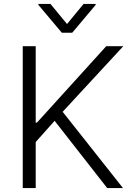

<svg xmlns="http://www.w3.org/2000/svg" viewBox="-20 -964 680 984"><path d="M96.6 0V-727.3H163V-335.6H169.4L524.5 -727.3H611.9L301.1 -391L610.4 0H529.5L259.9 -344.8L163 -236.2V0ZM238.6 -943.9 323.5 -840.9 408.4 -943.9H470.2V-938.9L350.1 -796.2H296.9L176.8 -938.9V-943.9Z"/></svg>

Font: Inter Zeller Light
Style: Regular
Weight: 300
Designer: Rasmus Andersson; Joe Bland
Foundry: zeller
Version: Version 3.015;git-dec3a8cb1